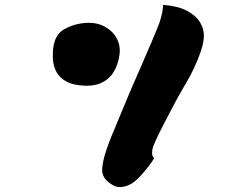

<svg xmlns="http://www.w3.org/2000/svg" viewBox="-20 -743 1040 791"><path d="M820 -597Q820 -569 808 -533.5Q796 -498 780 -464Q764 -430 749 -405Q740 -390 723.5 -361Q707 -332 688.5 -296.5Q670 -261 652 -226.5Q634 -192 622 -165.5Q610 -139 608 -128Q606 -116 607 -106.5Q608 -97 615 -92Q611 -83 596 -63Q581 -43 563.5 -23.5Q546 -4 533 6Q514 21 490 26Q466 31 449 22Q419 6 409 -12.5Q399 -31 401 -49.5Q403 -68 406 -82Q410 -102 420 -130.5Q430 -159 438 -179Q442 -187 451 -209.5Q460 -232 472.5 -261.5Q485 -291 497.5 -321.5Q510 -352 520.5 -376.5Q531 -401 536 -412Q541 -423 552 -448.5Q563 -474 577 -506Q591 -538 604 -569Q617 -600 626.5 -623Q636 -646 638 -653Q651 -692 652 -723Q714 -718 750.5 -698.5Q787 -679 803.5 -652Q820 -625 820 -597ZM472 -516Q467 -478 448.5 -447Q430 -416 395 -400.5Q360 -385 305 -392Q265 -397 241.5 -414.5Q218 -432 208 -456Q198 -480 197.5 -506.5Q197 -533 201 -556Q210 -602 242 -621Q274 -640 311 -646Q366 -655 404 -637Q442 -619 460 -586.5Q478 -554 472 -516Z"/></svg>

Font: Potta One
Style: Regular
Weight: 400
Designer: 108,108go
Foundry: Font Zone 108
Version: Version 1.000